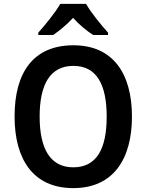

<svg xmlns="http://www.w3.org/2000/svg" viewBox="-20 -958 753 988"><path d="M423 -938H290C266 -895 212 -829 177 -790V-778H254C284 -799 323 -830 356 -866C388 -830 427 -799 459 -778H536V-790C500 -830 448 -893 423 -938ZM659 -358C659 -579 562 -725 358 -725C153 -725 55 -587 55 -359C55 -139 150 10 357 10C562 10 659 -138 659 -358ZM184 -358C184 -524 238 -619 358 -619C476 -619 529 -525 529 -358C529 -190 476 -97 357 -97C239 -97 184 -192 184 -358Z"/></svg>

Font: Noto Sans Gujarati UI SemiCondensed SemiBold
Style: Regular
Weight: 600
Width: 4
Designer: Jelle Bosma - Monotype Design Team, Universal Thirst
Foundry: Monotype Imaging Inc.
Version: Version 2.106